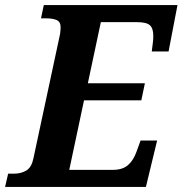

<svg xmlns="http://www.w3.org/2000/svg" viewBox="-55 -734 717 754"><path d="M-35 0 -23 -52H0Q28 -52 48.5 -64.5Q69 -77 76 -111L181 -601Q183 -617 183 -628Q183 -648 168 -655Q153 -662 125 -662H106L117 -714H642L607 -532H541L545 -564Q547 -576 547 -593Q547 -623 533.5 -635Q520 -647 483 -647H341L290 -407H514L500 -340H275L217 -67H389Q426 -67 447.5 -85.5Q469 -104 481 -138L497 -182H562L518 0Z"/></svg>

Font: Noto Serif SemiCondensed
Style: Bold Italic
Weight: 700
Width: 4
Italic angle: -12°
Designer: Monotype Design Team
Foundry: Monotype Imaging Inc.
Version: Version 2.014